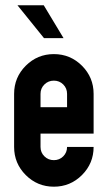

<svg xmlns="http://www.w3.org/2000/svg" viewBox="-20 -704 406 724"><path d="M45.9 -684.1H145L219.7 -560.1H146ZM333 -350.1V-299.8V-200.2H232.9H132.8V-149.9Q132.8 -128.9 147.5 -114.5Q162.1 -100.1 183.1 -100.1Q204.1 -100.1 218.5 -114.5Q232.9 -128.9 232.9 -149.9H333Q333 -87.9 289.1 -43.9Q245.1 0 183.1 0Q121.1 0 77.1 -43.9Q33.2 -87.9 33.2 -149.9V-350.1Q33.2 -412.1 77.1 -456.1Q121.1 -500 183.1 -500Q245.1 -500 289.1 -456.1Q333 -412.1 333 -350.1ZM132.8 -299.8H232.9V-350.1Q232.9 -371.1 218.5 -385.5Q204.1 -399.9 183.1 -399.9Q162.1 -399.9 147.5 -385.5Q132.8 -371.1 132.8 -350.1Z"/></svg>

Font: OSP-DIN
Style: DIN
Weight: 500
Width: 3
Version: Version 001.000